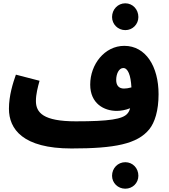

<svg xmlns="http://www.w3.org/2000/svg" viewBox="-20 -876 1019 1160"><path d="M737 -694C782 -694 816 -730 816 -773C816 -819 782 -856 737 -856C692 -856 657 -819 657 -773C657 -730 692 -694 737 -694ZM412 21C673 21 810 -6 882 -95C915 -136 938 -207 938 -307C938 -474 861 -599 731 -599C612 -599 525 -487 525 -365C525 -250 609 -206 685 -206C708 -206 739 -211 766 -222C762 -207 757 -198 750 -190C722 -156 639 -143 438 -143C242 -143 197 -195 197 -266C197 -306 208 -349 219 -388L76 -425C58 -374 34 -298 34 -219C34 -96 118 21 412 21ZM682 -393C682 -429 698 -465 725 -465C752 -465 770 -424 774 -348C757 -343 741 -341 729 -341C698 -341 682 -360 682 -393ZM737 264C782 264 816 229 816 186C816 140 782 104 737 104C692 104 657 140 657 186C657 229 692 264 737 264Z"/></svg>

Font: Noto Sans Arabic UI Cn Bk
Style: Regular
Weight: 900
Width: 3
Designer: Monotype Design Team, Nadine Chahine and Nizar Qandah
Foundry: Monotype Imaging Inc.
Version: Version 2.010